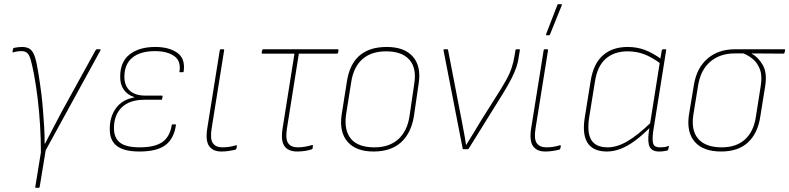

<svg xmlns="http://www.w3.org/2000/svg" viewBox="-20 -715 3782 920"><path d="M152 185Q148 185 149 181L176 15Q176 -49 172 -115Q168 -181 160.5 -243Q153 -305 143 -358Q134 -405 127 -429Q120 -453 110 -461.5Q100 -470 83 -470Q73 -470 63 -468.5Q53 -467 43 -464Q39 -463 40 -467L42 -479Q43 -485 49 -486Q60 -488 68.5 -489Q77 -490 86 -490Q109 -490 123.5 -480Q138 -470 147 -443Q156 -416 164 -364Q172 -314 177.5 -271Q183 -228 186 -187Q189 -150 191.5 -109Q194 -68 194 -27H196Q207 -49 219.5 -72.5Q232 -96 246 -123Q260 -150 277 -182L439 -476Q441 -479 445 -479H459Q463 -479 462 -475L199 5L170 181Q169 185 166 185Z M648 11Q574 11 539.5 -16Q505 -43 506 -98Q506 -156 536 -197Q566 -238 623 -248V-250Q591 -260 573 -285.5Q555 -311 556 -349Q556 -419 601.5 -454.5Q647 -490 724 -490Q790 -490 829.5 -462Q869 -434 860 -372Q860 -369 856 -369H842Q839 -369 840 -372Q848 -423 814.5 -446.5Q781 -470 723 -470Q652 -470 614 -438.5Q576 -407 576 -347Q576 -304 602 -280.5Q628 -257 675 -257H756Q759 -257 759 -253L757 -241Q757 -237 753 -237H672Q601 -237 563.5 -200.5Q526 -164 526 -101Q526 -54 555 -31.5Q584 -9 650 -9Q721 -9 757.5 -34Q794 -59 803 -116Q803 -119 807 -119H821Q825 -119 823 -116Q814 -51 773 -20Q732 11 648 11Z M1041 11Q1000 11 982 -15Q964 -41 973 -99L1033 -474Q1034 -479 1038 -479H1049Q1055 -479 1054 -474L994 -99Q986 -49 1000 -29Q1014 -9 1046 -9Q1061 -9 1076 -11Q1091 -13 1111 -19Q1116 -20 1115 -14L1113 -4Q1112 1 1108 2Q1092 6 1075 8.5Q1058 11 1041 11Z M1403 11Q1375 11 1357 -1Q1339 -13 1333.5 -37Q1328 -61 1334 -99L1391 -458H1238Q1233 -458 1234 -464L1236 -473Q1237 -479 1241 -479H1599Q1603 -479 1602 -474L1600 -463Q1599 -458 1594 -458H1412L1355 -100Q1347 -50 1360.5 -29.5Q1374 -9 1407 -9Q1424 -9 1441 -12Q1458 -15 1475 -20Q1480 -22 1479 -15L1478 -4Q1477 -1 1475.5 -0.5Q1474 0 1472 1Q1461 5 1442.5 8Q1424 11 1403 11Z M1770 11Q1686 11 1645.5 -35.5Q1605 -82 1617 -165L1642 -323Q1667 -490 1833 -490Q1918 -490 1958.5 -443.5Q1999 -397 1986 -314L1963 -156Q1949 -75 1900.5 -32Q1852 11 1770 11ZM1774 -9Q1845 -9 1888 -47.5Q1931 -86 1942 -157L1965 -314Q1977 -389 1941.5 -429Q1906 -469 1830 -469Q1759 -469 1716.5 -431.5Q1674 -394 1663 -322L1638 -165Q1628 -90 1662 -49.5Q1696 -9 1774 -9Z M2201 0Q2198 0 2197 -3L2105 -475Q2104 -479 2110 -479H2123Q2127 -479 2127 -475L2193 -134Q2198 -106 2203.5 -78Q2209 -50 2213 -21H2214Q2233 -51 2250.5 -80Q2268 -109 2286 -139L2373 -277Q2395 -312 2409 -338Q2423 -364 2431.5 -389.5Q2440 -415 2445 -445L2450 -474Q2451 -479 2456 -479H2467Q2472 -479 2471 -474L2466 -445Q2462 -415 2453 -389.5Q2444 -364 2429.5 -336Q2415 -308 2392 -270L2226 -3Q2224 0 2220 0Z M2593 11Q2552 11 2534 -15Q2516 -41 2525 -99L2585 -474Q2586 -479 2590 -479H2601Q2607 -479 2606 -474L2546 -99Q2538 -49 2552 -29Q2566 -9 2598 -9Q2613 -9 2628 -11Q2643 -13 2663 -19Q2668 -20 2667 -14L2665 -4Q2664 1 2660 2Q2644 6 2627 8.5Q2610 11 2593 11ZM2599 -546Q2597 -546 2596.5 -547.5Q2596 -549 2597 -552L2651 -692Q2652 -694 2653.5 -694.5Q2655 -695 2657 -695H2669Q2671 -695 2672 -693.5Q2673 -692 2672 -690L2615 -549Q2614 -546 2608 -546Z M2888 11Q2823 11 2796 -29.5Q2769 -70 2782 -152L2810 -326Q2823 -409 2868.5 -449.5Q2914 -490 2988 -490Q3032 -490 3070.5 -475.5Q3109 -461 3151 -430L3147 -409Q3104 -441 3067 -455Q3030 -469 2987 -469Q2923 -469 2882.5 -433.5Q2842 -398 2831 -325L2803 -152Q2792 -79 2813.5 -44Q2835 -9 2892 -9Q2937 -9 2987 -38.5Q3037 -68 3099 -128L3095 -104Q3056 -65 3021 -39.5Q2986 -14 2953 -1.5Q2920 11 2888 11ZM3138 11Q3105 11 3093.5 -10.5Q3082 -32 3089 -84L3093 -108L3094 -116L3142 -419L3143 -426L3151 -474Q3153 -479 3157 -479H3169Q3173 -479 3172 -474L3110 -86Q3104 -42 3110.5 -25.5Q3117 -9 3141 -9Q3153 -9 3162.5 -10Q3172 -11 3181 -15Q3186 -17 3185 -12L3182 1Q3181 6 3175 7Q3169 8 3159.5 9.5Q3150 11 3138 11Z M3435 11Q3350 11 3309.5 -35Q3269 -81 3281 -164L3305 -308Q3318 -389 3370 -434Q3422 -479 3503 -479H3738Q3743 -479 3742 -474L3739 -462Q3738 -458 3735 -458L3582 -459V-458Q3613 -441 3635 -403.5Q3657 -366 3646 -299L3623 -156Q3611 -76 3564 -32.5Q3517 11 3435 11ZM3438 -9Q3509 -9 3550.5 -47.5Q3592 -86 3602 -156L3625 -302Q3633 -351 3621.5 -382Q3610 -413 3588 -431.5Q3566 -450 3542 -459H3500Q3430 -459 3383.5 -419.5Q3337 -380 3325 -305L3302 -163Q3291 -89 3326.5 -49Q3362 -9 3438 -9Z"/></svg>

Font: Sofia Sans Semi Condensed Thin
Style: Italic
Weight: 250
Italic angle: -9°
Version: Version 4.100